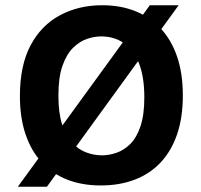

<svg xmlns="http://www.w3.org/2000/svg" viewBox="-20 -697 766 733"><path d="M48 16 552 -677H662L159 16ZM365 11Q293 11 236 -11.5Q179 -34 139 -77.5Q99 -121 77.5 -184.5Q56 -248 56 -330Q56 -447 96.5 -523.5Q137 -600 208.5 -638.5Q280 -677 370 -677Q440 -677 496.5 -654.5Q553 -632 593.5 -588.5Q634 -545 656 -481Q678 -417 678 -333Q678 -248 656 -184Q634 -120 593 -76.5Q552 -33 494 -11Q436 11 365 11ZM369 -104Q397 -104 425.5 -114Q454 -124 478 -148Q502 -172 516.5 -215.5Q531 -259 531 -325Q531 -405 510 -456.5Q489 -508 452 -533Q415 -558 366 -558Q340 -558 312 -548.5Q284 -539 259 -514.5Q234 -490 218.5 -446Q203 -402 203 -332Q203 -266 217 -222.5Q231 -179 254.5 -153Q278 -127 308 -115.5Q338 -104 369 -104Z"/></svg>

Font: Bricolage Grotesque 48pt Condensed ExtraBold
Style: Bold
Weight: 700
Version: Version 1.000;gftools[0.9.30]